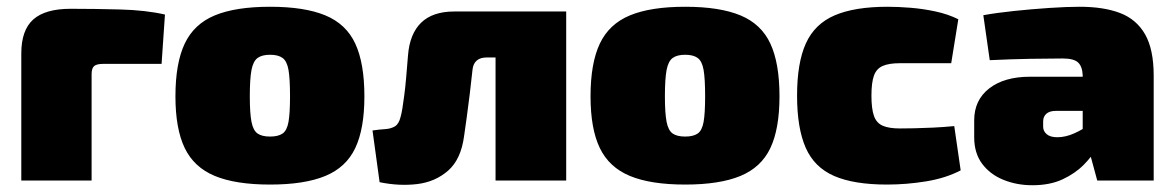

<svg xmlns="http://www.w3.org/2000/svg" viewBox="-20 -534 3474 568"><path d="M189 -508Q259 -508 335 -506Q411 -504 468 -491L458 -345H285Q266 -345 258.5 -338.5Q251 -332 251 -315V0H43V-376Q43 -445 78.5 -476.5Q114 -508 189 -508Z M779 -514Q881 -514 942.5 -488.5Q1004 -463 1031 -405Q1058 -347 1058 -249Q1058 -153 1031 -96Q1004 -39 942.5 -13.5Q881 12 779 12Q677 12 615.5 -13.5Q554 -39 526.5 -96Q499 -153 499 -249Q499 -347 526.5 -405Q554 -463 615.5 -488.5Q677 -514 779 -514ZM779 -372Q755 -372 742 -362.5Q729 -353 724 -327Q719 -301 719 -249Q719 -199 724 -173.5Q729 -148 742 -139Q755 -130 779 -130Q803 -130 816 -139Q829 -148 833.5 -173.5Q838 -199 838 -249Q838 -301 833.5 -327Q829 -353 816 -362.5Q803 -372 779 -372Z M1642 -500V-364H1420Q1401 -364 1390.5 -355Q1380 -346 1378 -329Q1374 -292 1369.5 -254.5Q1365 -217 1360.5 -185Q1356 -153 1353 -132Q1344 -63 1306 -29.5Q1268 4 1214.5 10.5Q1161 17 1103 5L1082 -148Q1102 -151 1119 -152Q1136 -153 1148 -160Q1160 -167 1165 -188Q1168 -198 1170.5 -214Q1173 -230 1176 -252.5Q1179 -275 1181.5 -304Q1184 -333 1187 -370Q1192 -434 1226 -467Q1260 -500 1324 -500ZM1655 -500V0H1446V-500Z M2007 -514Q2109 -514 2170.5 -488.5Q2232 -463 2259 -405Q2286 -347 2286 -249Q2286 -153 2259 -96Q2232 -39 2170.5 -13.5Q2109 12 2007 12Q1905 12 1843.5 -13.5Q1782 -39 1754.5 -96Q1727 -153 1727 -249Q1727 -347 1754.5 -405Q1782 -463 1843.5 -488.5Q1905 -514 2007 -514ZM2007 -372Q1983 -372 1970 -362.5Q1957 -353 1952 -327Q1947 -301 1947 -249Q1947 -199 1952 -173.5Q1957 -148 1970 -139Q1983 -130 2007 -130Q2031 -130 2044 -139Q2057 -148 2061.5 -173.5Q2066 -199 2066 -249Q2066 -301 2061.5 -327Q2057 -353 2044 -362.5Q2031 -372 2007 -372Z M2606 -514Q2637 -514 2674 -511Q2711 -508 2748 -500Q2785 -492 2815 -477L2794 -347Q2746 -347 2710 -347Q2674 -347 2642 -347Q2610 -347 2591.5 -339Q2573 -331 2565.5 -310.5Q2558 -290 2558 -251Q2558 -212 2565.5 -191Q2573 -170 2591.5 -162Q2610 -154 2642 -154Q2659 -154 2684.5 -154.5Q2710 -155 2741 -156.5Q2772 -158 2803 -161L2822 -30Q2778 -7 2720 2.5Q2662 12 2604 12Q2506 12 2447.5 -13.5Q2389 -39 2363.5 -97Q2338 -155 2338 -251Q2338 -348 2364 -405.5Q2390 -463 2449 -488.5Q2508 -514 2606 -514Z M3174 -514Q3245 -514 3293.5 -495.5Q3342 -477 3367.5 -432.5Q3393 -388 3393 -310V0H3226L3197 -107L3183 -127V-311Q3182 -337 3169.5 -349Q3157 -361 3124 -361Q3085 -361 3028.5 -360Q2972 -359 2908 -356L2889 -489Q2927 -496 2979.5 -501.5Q3032 -507 3084 -510.5Q3136 -514 3174 -514ZM3312 -307 3311 -206H3104Q3085 -206 3075.5 -197.5Q3066 -189 3066 -175V-159Q3066 -146 3076.5 -137Q3087 -128 3108 -128Q3132 -128 3158 -139.5Q3184 -151 3208 -169Q3232 -187 3249 -206V-142Q3242 -125 3227 -99Q3212 -73 3186.5 -47Q3161 -21 3123.5 -3.5Q3086 14 3034 14Q2988 14 2948.5 -2Q2909 -18 2885.5 -49.5Q2862 -81 2862 -128V-178Q2862 -238 2906.5 -272.5Q2951 -307 3027 -307Z"/></svg>

Font: Exo 2 Black
Style: Regular
Weight: 900
Designer: Natanael Gama
Foundry: Natanael Gama
Version: Version 2.010